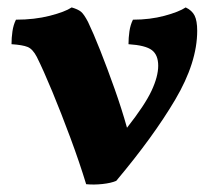

<svg xmlns="http://www.w3.org/2000/svg" viewBox="-20 -487 562 517"><path d="M212 9Q194 -50 169.5 -116Q145 -182 121 -240Q97 -298 79 -334Q68 -355 54.5 -360.5Q41 -366 11 -368Q11 -385 13.5 -402.5Q16 -420 23 -434Q73 -434 114 -444.5Q155 -455 173 -467Q190 -462 198 -455.5Q206 -449 217 -428Q231 -399 250 -351Q269 -303 288.5 -248Q308 -193 322 -143Q370 -204 388 -242.5Q406 -281 406 -310Q406 -339 389 -352Q372 -365 326 -368Q326 -385 328.5 -402.5Q331 -420 338 -434Q384 -434 423 -444.5Q462 -455 480 -467Q497 -459 504 -445Q511 -431 511 -404Q511 -319 452 -219Q393 -119 293 0Q279 6 256 8.5Q233 11 212 9Z"/></svg>

Font: Vollkorn ExtraBold
Style: Regular
Weight: 800
Designer: Friedrich Althausen
Foundry: Friedrich Althausen
Version: Version 5.000; ttfautohint (v1.8.3)